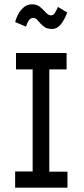

<svg xmlns="http://www.w3.org/2000/svg" viewBox="-20 -868 390 888"><path d="M50 0V-75H131V-547H54V-623H288V-547H208V-74H292V0ZM248 -836 291 -810Q278 -776 261 -755Q244 -734 221 -734Q196 -734 181 -746.5Q166 -759 156 -772Q146 -785 134 -785Q122 -785 114.5 -775Q107 -765 100 -745L50 -766Q60 -803 80.5 -825.5Q101 -848 128 -848Q152 -848 166.5 -835Q181 -822 192.5 -809.5Q204 -797 216 -797Q227 -797 233.5 -807.5Q240 -818 248 -836Z"/></svg>

Font: Inconsolata ExtraCondensed SemiBold
Style: Regular
Weight: 600
Width: 2
Monospace: yes
Designer: Raph Levien, Cyreal, Brenton Simpson
Foundry: Raph Levien, Cyreal, Google
Version: Version 3.001; ttfautohint (v1.8.2.53-6de2)